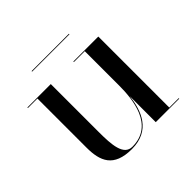

<svg xmlns="http://www.w3.org/2000/svg" viewBox="-146 -713 873 873"><g transform="rotate(-45 290.0 -277.0)"><path d="M163 -563.5V-560H403V-563.5ZM488.5 -3.5V-460H328V-456.5H398V-237C398 -148 384 4 244 4C188 4 183 -68.5 183 -152.5V-460H32.5V-456.5H93.5V-141C93.5 -54 118 10 235 10C355 10 389 -82.5 398 -168V0H549V-3.5Z"/></g></svg>

Font: Bodoni* 48pt
Style: Regular
Weight: 400
Version: Version 2.3